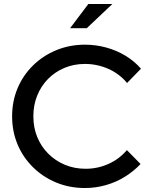

<svg xmlns="http://www.w3.org/2000/svg" viewBox="-20 -936 760 967"><path d="M408 11Q330 11 263.5 -16.5Q197 -44 146.5 -93.5Q96 -143 68.5 -208.5Q41 -274 41 -350Q41 -426 68.5 -491.5Q96 -557 146.5 -606.5Q197 -656 264 -683.5Q331 -711 408 -711Q463 -711 515.5 -696.5Q568 -682 612.5 -655Q657 -628 690 -590L620 -518Q581 -565 525 -589.5Q469 -614 408 -614Q352 -614 304.5 -594Q257 -574 222 -538.5Q187 -503 167.5 -455Q148 -407 148 -350Q148 -294 167.5 -246Q187 -198 223 -162Q259 -126 307 -106Q355 -86 411 -86Q472 -86 526.5 -110.5Q581 -135 619 -180L688 -110Q653 -73 608.5 -45.5Q564 -18 512.5 -3.5Q461 11 408 11ZM333 -794 425 -916H546L417 -794Z"/></svg>

Font: Red Hat Display SemiBold
Style: Regular
Weight: 600
Designer: Pentagram, MCKL
Foundry: Pentagram, MCKL
Version: Version 1.023